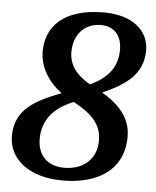

<svg xmlns="http://www.w3.org/2000/svg" viewBox="-53 -769 668 824"><g transform="rotate(5 281.5 -357.0)"><path d="M247 10C396 10 509 -56 509 -202C509 -283 457 -338 384 -381C487 -426 556 -477 556 -578C556 -662 485 -724 362 -724C184 -724 114 -638 114 -535C114 -467 152 -406 211 -363C97 -320 14 -274 14 -162C14 -62 103 10 247 10ZM329 -411C267 -446 237 -489 237 -543C237 -620 285 -669 354 -669C414 -669 444 -627 444 -571C444 -505 415 -452 329 -411ZM249 -45C177 -45 134 -89 134 -159C134 -244 184 -297 266 -330C347 -286 388 -243 388 -175C388 -88 325 -45 249 -45Z"/></g></svg>

Font: Noto Serif SemiBold
Style: Italic
Weight: 600
Italic angle: -12°
Designer: Monotype Design Team
Foundry: Monotype Imaging Inc.
Version: Version 2.014